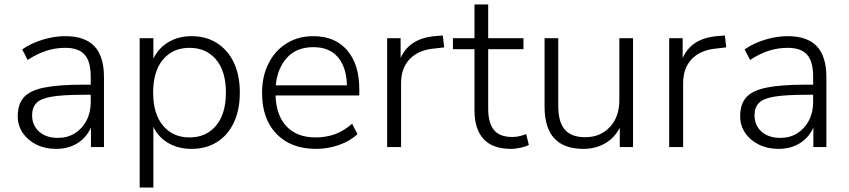

<svg xmlns="http://www.w3.org/2000/svg" viewBox="-20 -655 3779 855"><path d="M230 8Q181 8 142.5 -11Q104 -30 81.5 -63Q59 -96 59 -137Q59 -191 86 -221.5Q113 -252 177 -265Q241 -278 353 -278H384V-314Q384 -381 357 -411.5Q330 -442 271 -442Q227 -442 186.5 -429Q146 -416 103 -388L79 -435Q117 -462 169 -478Q221 -494 270 -494Q358 -494 400.5 -449Q443 -404 443 -311V0H385V-87Q365 -42 324.5 -17Q284 8 230 8ZM238 -41Q281 -41 313.5 -61.5Q346 -82 365 -118Q384 -154 384 -200V-233H354Q264 -233 213.5 -225Q163 -217 143 -197Q123 -177 123 -142Q123 -97 154 -69Q185 -41 238 -41Z M602 180V-485H663V-394Q685 -440 729.5 -467Q774 -494 833 -494Q898 -494 946.5 -463Q995 -432 1021.5 -376Q1048 -320 1048 -243Q1048 -166 1021.5 -109.5Q995 -53 946.5 -22.5Q898 8 833 8Q774 8 729.5 -18Q685 -44 663 -90V180ZM824 -43Q898 -43 942 -95.5Q986 -148 986 -243Q986 -338 942 -390Q898 -442 824 -442Q750 -442 706 -390Q662 -338 662 -243Q662 -148 706 -95.5Q750 -43 824 -43Z M1388 8Q1276 8 1211.5 -58.5Q1147 -125 1147 -241Q1147 -316 1176 -373Q1205 -430 1256.5 -462Q1308 -494 1375 -494Q1472 -494 1526 -431Q1580 -368 1580 -258V-230H1207Q1210 -140 1256.5 -91.5Q1303 -43 1386 -43Q1431 -43 1470.5 -57Q1510 -71 1548 -104L1572 -58Q1540 -27 1490 -9.5Q1440 8 1388 8ZM1376 -445Q1300 -445 1257.5 -397.5Q1215 -350 1208 -275H1525Q1523 -355 1485 -400Q1447 -445 1376 -445Z M1704 0V-485H1764V-397Q1785 -443 1825 -467Q1865 -491 1927 -495L1952 -497L1958 -444L1915 -439Q1844 -433 1805 -392.5Q1766 -352 1766 -284V0Z M2255 8Q2174 8 2133.5 -36Q2093 -80 2093 -162V-436H1997V-485H2093V-635H2154V-485H2311V-436H2154V-170Q2154 -109 2179 -77Q2204 -45 2262 -45Q2279 -45 2295 -49Q2311 -53 2323 -58L2335 -10Q2324 -3 2300 2.5Q2276 8 2255 8Z M2578 8Q2405 8 2405 -180V-485H2466V-183Q2466 -112 2495 -78Q2524 -44 2586 -44Q2653 -44 2695.5 -89Q2738 -134 2738 -209V-485H2799V0H2740V-86Q2716 -40 2673.5 -16Q2631 8 2578 8Z M2960 0V-485H3020V-397Q3041 -443 3081 -467Q3121 -491 3183 -495L3208 -497L3214 -444L3171 -439Q3100 -433 3061 -392.5Q3022 -352 3022 -284V0Z M3447 8Q3398 8 3359.5 -11Q3321 -30 3298.5 -63Q3276 -96 3276 -137Q3276 -191 3303 -221.5Q3330 -252 3394 -265Q3458 -278 3570 -278H3601V-314Q3601 -381 3574 -411.5Q3547 -442 3488 -442Q3444 -442 3403.5 -429Q3363 -416 3320 -388L3296 -435Q3334 -462 3386 -478Q3438 -494 3487 -494Q3575 -494 3617.5 -449Q3660 -404 3660 -311V0H3602V-87Q3582 -42 3541.5 -17Q3501 8 3447 8ZM3455 -41Q3498 -41 3530.5 -61.5Q3563 -82 3582 -118Q3601 -154 3601 -200V-233H3571Q3481 -233 3430.5 -225Q3380 -217 3360 -197Q3340 -177 3340 -142Q3340 -97 3371 -69Q3402 -41 3455 -41Z"/></svg>

Font: Nunito Sans Light
Style: Regular
Weight: 300
Designer: Vernon Adams
Foundry: Vernon Adams
Version: Version 3.101; ttfautohint (v1.8.4.7-5d5b);gftools[0.9.27]